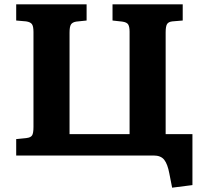

<svg xmlns="http://www.w3.org/2000/svg" viewBox="-20 -720 941 889"><path d="M777 149 764 83Q756 40 740.5 20Q725 0 691 0H55V-76L103 -81Q122 -83 128.5 -93Q135 -103 135 -132V-572Q135 -598 128 -608Q121 -618 101 -621L55 -625V-700H381V-625L333 -620Q315 -617 308.5 -606.5Q302 -596 302 -569V-99H580V-573Q580 -595 574 -606Q568 -617 546 -620L501 -625V-700H826V-625L778 -621Q760 -619 753.5 -608.5Q747 -598 747 -570V-99H871V137Z"/></svg>

Font: Literata 7pt
Style: Bold
Weight: 700
Designer: Latin by Veronika Burian and Jose Scaglione. Greek by Irene Vlachou. Cyrillic by Vera Evstafieva.
Foundry: TypeTogether
Version: Version 3.002